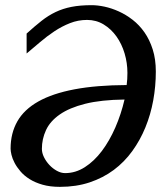

<svg xmlns="http://www.w3.org/2000/svg" viewBox="-20 -707 641 743"><path d="M461.9 -321.8Q371.1 -320.8 309.8 -305.4Q248.5 -290 211.2 -263.9Q173.8 -237.8 158 -203.4Q142.1 -168.9 142.1 -130.9Q142.1 -115.2 150.1 -98.9Q158.2 -82.5 171.1 -68.6Q184.1 -54.7 200.2 -45.9Q216.3 -37.1 231.9 -37.1Q272.5 -37.1 308.6 -60.3Q344.7 -83.5 374.3 -122.8Q403.8 -162.1 426.3 -213.6Q448.7 -265.1 461.9 -321.8ZM583 -430.2Q583 -373.5 573 -318.6Q563 -263.7 542.7 -214.1Q522.5 -164.6 491.9 -122.3Q461.4 -80.1 420.2 -49.3Q378.9 -18.6 326.9 -1.2Q274.9 16.1 211.9 16.1Q173.8 16.1 144.8 7.8Q115.7 -0.5 94.5 -13.9Q73.2 -27.3 59.1 -43.9Q44.9 -60.5 36.4 -76.9Q27.8 -93.3 24.4 -107.9Q21 -122.6 21 -131.8Q21 -191.4 47.1 -237.3Q73.2 -283.2 128.2 -314.2Q183.1 -345.2 268.1 -361.3Q353 -377.4 470.2 -377.9Q471.7 -390.1 472.4 -401.1Q473.1 -412.1 473.1 -424.8Q473.1 -463.4 462.2 -500.2Q451.2 -537.1 430.7 -565.9Q410.2 -594.7 381.3 -612.3Q352.5 -629.9 316.9 -629.9Q282.2 -629.9 250.7 -617.4Q219.2 -605 190.2 -585.7Q161.1 -566.4 134.5 -543.5Q107.9 -520.5 83 -500V-577.1Q114.3 -605.5 140.6 -626.2Q167 -647 195.1 -660.4Q223.1 -673.8 256.6 -680.4Q290 -687 335 -687Q357.4 -687 384.8 -681.2Q412.1 -675.3 439.7 -662.8Q467.3 -650.4 493.2 -630.4Q519 -610.4 539.1 -581.8Q559.1 -553.2 571 -515.6Q583 -478 583 -430.2Z"/></svg>

Font: Charis SIL
Style: Italic
Weight: 400
Italic angle: -11°
Foundry: SIL International
Version: Version 4.112